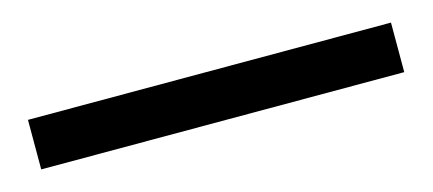

<svg xmlns="http://www.w3.org/2000/svg" viewBox="-24 -76 514 228"><g transform="rotate(-15 232.5 38.5)"><path d="M455.9 68.5V7.6H9.6V68.5Z"/></g></svg>

Font: Vazir FD Light
Style: Regular
Weight: 300
Foundry: DejaVu fonts team - Redesigned by Saber Rastikerdar
Version: Version 21.10;October 20, 2019;FontCreator 12.0.0.2547 64-bi